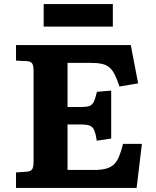

<svg xmlns="http://www.w3.org/2000/svg" viewBox="-20 -921 763 941"><path d="M58.5 0V-76L111 -79.5Q129 -81 136.7 -90Q144.5 -99 144.5 -131V-574Q144.5 -600 137.5 -610.2Q130.5 -620.5 109 -621.5L58.5 -624V-700H621L657 -512.5L565.5 -497Q553.5 -533.5 542 -556.2Q530.5 -579 515 -591.5Q499.5 -604 477 -608.5Q454.5 -613 420.5 -613H311V-396.5H379Q404.5 -396.5 418.3 -401.5Q432 -406.5 439.7 -422.3Q447.5 -438 455 -471L525 -477V-242L454 -231.5Q449.5 -265.5 441.7 -282.7Q434 -300 419.5 -305.5Q405 -311 377 -311H311V-88H440.5Q475.5 -88 499 -94.3Q522.5 -100.5 537.8 -114.8Q553 -129 563.5 -154Q574 -179 583 -216H675.5L649.5 0ZM194 -790.5V-901H533V-790.5Z"/></svg>

Font: Literata Variable Black
Style: Regular
Weight: 900
Designer: Latin by Veronika Burian and Jose Scaglione. Greek by Irene Vlachou. Cyrillic by Vera Evstafieva.
Foundry: TypeTogether
Version: Version 3.021